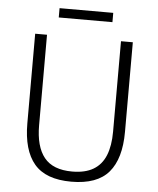

<svg xmlns="http://www.w3.org/2000/svg" viewBox="-56 -846 744 905"><g transform="rotate(5 316.0 -393.0)"><path d="M315 12Q194 12 139.5 -52.5Q85 -117 85 -244V-668H141V-240Q141 -139 182.5 -87.5Q224 -36 315 -36Q376 -36 415 -59Q454 -82 472.5 -127.5Q491 -173 491 -240V-668H547V-244Q547 -117 492 -52.5Q437 12 315 12ZM189 -754V-798H443V-754Z"/></g></svg>

Font: Atkinson Hyperlegible Mono ExtraLight
Style: Regular
Weight: 200
Monospace: yes
Designer: Elliott Scott, Megan Eiswerth, Linus Boman, Theodore Petrosky, Letters from Sweden
Foundry: Applied Design Works, Letters from Sweden
Version: Version 2.001